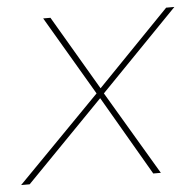

<svg xmlns="http://www.w3.org/2000/svg" viewBox="-67 -561 616 605"><g transform="rotate(-5 241.0 -258.5)"><path d="M261 -265 418 0H394L248 -251L3 0H-24L238 -267L91 -517H114L252 -282L480 -517H506Z"/></g></svg>

Font: Montserrat Alternates Thin
Style: Italic
Weight: 250
Italic angle: -11.3°
Designer: Julieta Ulanovsky
Foundry: Julieta Ulanovsky
Version: Version 7.200